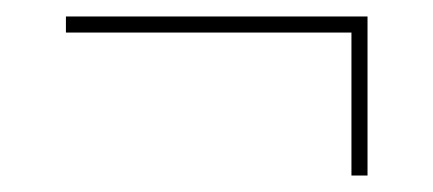

<svg xmlns="http://www.w3.org/2000/svg" viewBox="-20 -416 526 233"><path d="M406.5 -203V-376.5H60V-396H426V-203Z"/></svg>

Font: Bodoni Moda 11pt
Style: Italic
Weight: 400
Italic angle: -13°
Version: Version 2.004